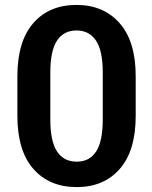

<svg xmlns="http://www.w3.org/2000/svg" viewBox="-20 -741 611 771"><path d="M288.1 10.3Q178.2 10.3 114 -62.7Q49.8 -135.7 49.8 -275.4V-435.1Q49.8 -574.7 113.5 -647.9Q177.2 -721.2 287.1 -721.2Q396 -721.2 460.4 -647.9Q524.9 -574.7 524.9 -435.1V-275.4Q524.9 -135.7 460.9 -62.7Q397 10.3 288.1 10.3ZM288.1 -91.8Q339.4 -91.8 366 -132.6Q392.6 -173.3 392.6 -260.7V-450.7Q392.6 -537.1 365.5 -577.9Q338.4 -618.7 287.1 -618.7Q235.8 -618.7 209 -577.9Q182.1 -537.1 182.1 -450.7V-260.7Q182.1 -173.3 209.2 -132.6Q236.3 -91.8 288.1 -91.8Z"/></svg>

Font: Roboto Slab SemiBold
Style: Regular
Weight: 600
Designer: Google
Version: Version 2.001; ttfautohint (v1.8.3)